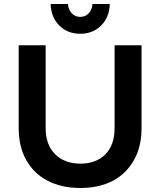

<svg xmlns="http://www.w3.org/2000/svg" viewBox="-20 -925 796 955"><path d="M254 -158C223 -189 207 -233 207 -288V-700H73V-288C73 -227 85 -175 110 -130C135 -85 170 -50 217 -26C263 -2 317 10 380 10C442 10 496 -2 542 -26C587 -50 622 -85 647 -130C672 -175 684 -227 684 -288V-700H550V-288C550 -233 535 -189 505 -158C474 -127 433 -111 380 -111C327 -111 285 -127 254 -158ZM337 -859C326 -871 319 -886 318 -905H232C233 -861 248 -825 275 -798C302 -771 337 -757 379 -757C421 -757 456 -771 483 -798C510 -825 525 -861 526 -905H440C439 -886 432 -871 421 -859C410 -847 396 -841 379 -841C362 -841 348 -847 337 -859Z"/></svg>

Font: Argentum Sans Medium
Style: Regular
Weight: 500
Designer: Julieta Ulanovsky
Foundry: Julieta Ulanovsky
Version: Version 5.001;January 29, 2019;FontCreator 11.5.0.2425 64-bi